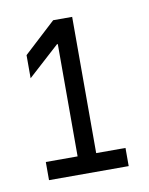

<svg xmlns="http://www.w3.org/2000/svg" viewBox="-54 -801 356 458"><g transform="rotate(-10 124.5 -572.0)"><path d="M222 -429V-385H29V-429H106V-701H104L28 -632V-688L105 -759H151V-429Z"/></g></svg>

Font: Be Vietnam Light
Style: Regular
Weight: 300
Designer: Gabriel Lam
Foundry: TypeRant
Version: Version 4.000